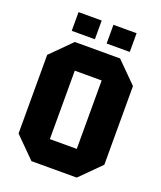

<svg xmlns="http://www.w3.org/2000/svg" viewBox="-156 -961 891 1060"><g transform="rotate(20 290.0 -431.0)"><path d="M38 -119V-581L157 -700H423L542 -581V-119L423 0H157ZM211 -551V-149H369V-551ZM120 -752V-862H256V-752ZM325 -752V-862H461V-752Z"/></g></svg>

Font: Tektur SemiCondensed
Style: Bold
Weight: 700
Width: 4
Designer: Adam Jagosz
Foundry: Adam Jagosz
Version: Version 1.005;gftools[0.9.30]